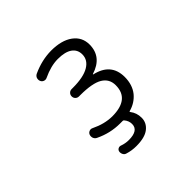

<svg xmlns="http://www.w3.org/2000/svg" viewBox="-222 -1006 1443 1443"><g transform="rotate(-45 500.0 -284.5)"><path d="M599.6 -418Q598.6 -418 598.6 -416.5Q598.6 -415 599.6 -414.1Q752.9 -379.9 753.9 -234.4Q753.9 -150.4 710 -95.7Q667 -43.9 598.6 -25.4Q591.8 -23.4 596.7 -17.6Q627 21.5 627 73.2Q627 127 583 161.6Q539.1 196.3 448.2 196.3Q400.4 196.3 356.4 182.6Q340.8 178.7 333 164.1Q327.1 153.3 327.1 141.6Q327.1 137.7 328.1 132.8Q331.1 119.1 343.3 112.8Q355.5 106.4 369.1 111.3Q404.3 124 440.4 124Q543 124 543 55.7Q543 21.5 519.5 -5.9Q514.6 -11.7 507.8 -10.7Q498 -10.7 481.4 -10.7Q377.9 -10.7 283.2 -56.6Q267.6 -63.5 260.7 -80.1Q257.8 -88.9 257.8 -97.2Q257.8 -105.5 260.7 -113.3Q266.6 -127.9 281.7 -133.8Q296.9 -139.6 311.5 -131.8Q395.5 -90.8 477.5 -89.8Q662.1 -89.8 662.1 -237.3Q662.1 -304.7 605.5 -338.9Q548.8 -373 420.9 -373H407.2Q390.6 -373 379.4 -384.3Q368.2 -395.5 368.2 -412.1Q368.2 -428.7 379.4 -439.9Q390.6 -451.2 407.2 -451.2H420.9Q533.2 -451.2 590.8 -485.4Q648.4 -519.5 648.4 -579.1Q648.4 -628.9 609.4 -656.7Q570.3 -684.6 493.2 -684.6Q419.9 -684.6 333 -643.6Q318.4 -636.7 303.2 -642.6Q288.1 -648.4 282.2 -664.1Q279.3 -671.9 279.3 -679.7Q279.3 -687.5 282.2 -696.3Q289.1 -711.9 304.7 -718.8Q402.3 -763.7 502 -764.6Q612.3 -764.6 675.8 -718.3Q739.3 -671.9 739.3 -592.8Q739.3 -461.9 599.6 -418Z"/></g></svg>

Font: Rounded Mgen+ 1m regular
Style: Regular
Weight: 400
Designer: [Source Han Sans]
Ryoko NISHIZUKA  (kana & ideographs); Paul D. Hunt (Latin, Greek & Cyrillic); Wenlong ZHANG  (bopomofo
Version: Version 1.059.20150602